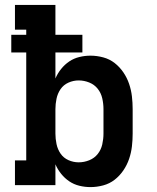

<svg xmlns="http://www.w3.org/2000/svg" viewBox="-20 -755 640 783"><path d="M349 8Q326 8 303.5 2.5Q281 -3 262.5 -15.5Q244 -28 229.5 -46Q215 -64 206 -85V0H41V-101H87V-541H26V-613H87V-634H41V-735H206V-613H316V-541H206V-435Q215 -456 229.5 -474Q244 -492 262.5 -504.5Q281 -517 303.5 -522.5Q326 -528 349 -528Q375 -528 401 -521Q427 -514 447.5 -498Q468 -482 483 -460Q498 -438 506.5 -413Q515 -388 518 -362Q521 -336 521 -310V-210Q521 -184 518 -158Q515 -132 506.5 -107Q498 -82 483 -60Q468 -38 447.5 -22Q427 -6 401 1Q375 8 349 8ZM301 -93Q323 -93 344 -101.5Q365 -110 378.5 -127Q392 -144 397 -166Q402 -188 402 -210V-310Q402 -332 397 -354Q392 -376 378.5 -393Q365 -410 344 -418.5Q323 -427 301 -427Q279 -427 259 -418Q239 -409 227 -391.5Q215 -374 210.5 -352.5Q206 -331 206 -310V-210Q206 -189 210.5 -167.5Q215 -146 227 -128.5Q239 -111 259 -102Q279 -93 301 -93Z"/></svg>

Font: Iosevka Etoile
Style: Bold
Weight: 700
Designer: Belleve Invis
Foundry: Belleve Invis
Version: Version 28.1.0; ttfautohint (v1.8.4)